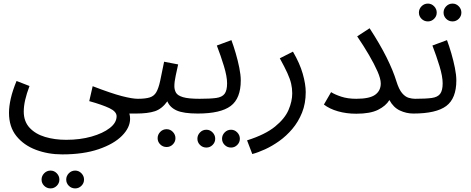

<svg xmlns="http://www.w3.org/2000/svg" viewBox="-20 -626 2616 1067"><path d="M30 1Q30 -35 40 -79Q50 -123 72 -176L144 -148Q128 -106 120 -71Q112 -36 112 -6Q112 49 144.5 84Q177 119 230.5 135Q284 151 348 151Q425 151 488.5 133Q552 115 590 85.5Q628 56 628 20Q628 -6 588 -25Q548 -44 476 -64L495 -147Q599 -107 657 -92Q715 -77 746 -77Q767 -77 776.5 -65.5Q786 -54 786 -38Q786 -22 772 -8.5Q758 5 736 5H699Q701 14 702 19.5Q703 25 703 34Q703 83 658 128.5Q613 174 528.5 203Q444 232 326 232Q247 232 179.5 206.5Q112 181 71 130Q30 79 30 1ZM398 421Q377 421 362.5 406.5Q348 392 348 372Q348 352 362.5 337Q377 322 398 322Q418 322 432.5 337Q447 352 447 372Q447 392 432.5 406.5Q418 421 398 421ZM261 421Q240 421 225.5 406.5Q211 392 211 372Q211 352 225.5 337Q240 322 261 322Q281 322 295.5 337Q310 352 310 372Q310 392 295.5 406.5Q281 421 261 421Z M736 5 746 -77Q788 -77 812 -84.5Q836 -92 848.5 -113.5Q861 -135 870 -176Q879 -217 892 -283L970 -268Q964 -241 956.5 -206Q949 -171 949 -147Q949 -127 958 -111Q967 -95 997 -86Q1027 -77 1089 -77Q1110 -77 1119.5 -65.5Q1129 -54 1129 -38Q1129 -22 1115 -8.5Q1101 5 1079 5Q1000 5 962 -12Q924 -29 910 -63Q880 -21 841 -8Q802 5 736 5ZM906 191Q885 191 870.5 176.5Q856 162 856 142Q856 122 870.5 107Q885 92 906 92Q926 92 940.5 107Q955 122 955 142Q955 162 940.5 176.5Q926 191 906 191Z M1079 5 1089 -77Q1148 -77 1181 -81.5Q1214 -86 1228 -104.5Q1242 -123 1242 -163Q1242 -201 1224.5 -258.5Q1207 -316 1185 -373L1266 -403Q1278 -371 1290 -330Q1302 -289 1310 -249Q1318 -209 1318 -179Q1318 -79 1262 -37Q1206 5 1079 5ZM1264 194Q1243 194 1228.5 179.5Q1214 165 1214 145Q1214 125 1228.5 110Q1243 95 1264 95Q1284 95 1298.5 110Q1313 125 1313 145Q1313 165 1298.5 179.5Q1284 194 1264 194ZM1127 194Q1106 194 1091.5 179.5Q1077 165 1077 145Q1077 125 1091.5 110Q1106 95 1127 95Q1147 95 1161.5 110Q1176 125 1176 145Q1176 165 1161.5 179.5Q1147 194 1127 194Z M1382 230 1353 154Q1454 122 1508.5 77.5Q1563 33 1583.5 -15Q1604 -63 1604 -107Q1604 -135 1598 -161Q1592 -187 1577 -220Q1562 -253 1535 -302L1608 -339Q1646 -274 1662.5 -216Q1679 -158 1679 -114Q1679 -51 1658.5 0Q1638 51 1604.5 90.5Q1571 130 1531.5 158Q1492 186 1452.5 204Q1413 222 1382 230Z M1960 -77Q2034 -77 2065 -99.5Q2096 -122 2096 -162Q2096 -188 2078 -229Q2060 -270 2030.5 -320.5Q2001 -371 1965 -424L2034 -469Q2092 -380 2128.5 -306.5Q2165 -233 2183 -174Q2197 -129 2214.5 -108.5Q2232 -88 2251 -82.5Q2270 -77 2286 -77Q2307 -77 2317 -65.5Q2327 -54 2327 -38Q2327 -22 2313 -8.5Q2299 5 2277 5Q2238 5 2202 -12Q2166 -29 2144 -70Q2124 -37 2080.5 -15.5Q2037 6 1960 6Q1905 6 1858 -7.5Q1811 -21 1780 -45L1820 -114Q1840 -101 1876 -89Q1912 -77 1960 -77Z M2277 5 2287 -77Q2346 -77 2379 -81.5Q2412 -86 2426 -104.5Q2440 -123 2440 -163Q2440 -201 2422.5 -258.5Q2405 -316 2383 -373L2464 -403Q2476 -371 2488 -330Q2500 -289 2508 -249Q2516 -209 2516 -179Q2516 -79 2460 -37Q2404 5 2277 5ZM2495 -507Q2474 -507 2459.5 -521.5Q2445 -536 2445 -556Q2445 -576 2459.5 -591Q2474 -606 2495 -606Q2515 -606 2529.5 -591Q2544 -576 2544 -556Q2544 -536 2529.5 -521.5Q2515 -507 2495 -507ZM2358 -507Q2337 -507 2322.5 -521.5Q2308 -536 2308 -556Q2308 -576 2322.5 -591Q2337 -606 2358 -606Q2378 -606 2392.5 -591Q2407 -576 2407 -556Q2407 -536 2392.5 -521.5Q2378 -507 2358 -507Z"/></svg>

Font: Noto IKEA Arabic
Style: Regular
Weight: 400
Designer: Monotype Design Team
Foundry: Monotype Imaging Inc.
Version: Version 1.200